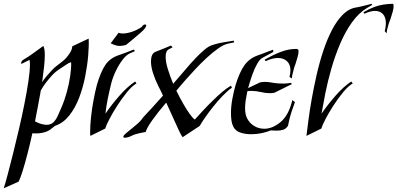

<svg xmlns="http://www.w3.org/2000/svg" viewBox="-68 -712 2111 1020"><path d="M-48 288Q-40 263 -27 214.5Q-14 166 1.5 103.5Q17 41 33 -27.5Q49 -96 62 -161.5Q75 -227 83 -281Q91 -335 91 -368Q91 -376 90.5 -382.5Q90 -389 89 -394L57 -378Q49 -374 49 -374Q44 -372 44 -377Q44 -381 48 -387Q52 -393 55 -394Q84 -411 110.5 -430.5Q137 -450 162 -468Q170 -455 170 -419Q170 -393 166 -356Q162 -319 156 -276Q167 -293 180 -308Q193 -323 206 -337Q223 -356 246.5 -372.5Q270 -389 284 -405Q298 -421 306.5 -436Q315 -451 316 -466L403 -507Q405 -470 400.5 -417Q396 -364 384.5 -305.5Q373 -247 352.5 -193Q332 -139 300.5 -99Q269 -59 226 -44H225Q212 -34 200 -24.5Q188 -15 167 -9Q139 -1 104 -4Q91 55 77.5 107Q64 159 52 197Q40 235 31 253ZM179 -49Q202 -49 215.5 -62Q229 -75 238.5 -96Q248 -117 258 -140Q275 -179 287 -223Q299 -267 305 -308.5Q311 -350 310 -380Q310 -382 305 -380Q301 -379 295.5 -376Q290 -373 283 -368Q270 -359 247.5 -344.5Q225 -330 208 -311Q192 -294 176.5 -273.5Q161 -253 149 -232Q142 -192 134 -150.5Q126 -109 118 -67Q128 -62 139 -57.5Q150 -53 162 -51Q167 -50 171 -49.5Q175 -49 179 -49Z M569 -468Q557 -468 545.5 -471.5Q534 -475 520 -482L562 -538Q570 -534 584 -534Q606 -534 634 -543.5Q662 -553 685 -569Q693 -582 703 -582Q709 -582 709 -576Q709 -572 703 -563Q697 -554 680.5 -539.5Q664 -525 645.5 -509.5Q627 -494 614 -483.5Q601 -473 601 -473Q592 -471 584.5 -469.5Q577 -468 569 -468ZM412 10Q411 5 411 -1.5Q411 -8 411 -15Q411 -46 415.5 -89Q420 -132 428.5 -178Q437 -224 447 -262Q467 -330 491 -366Q515 -402 560 -418Q565 -420 578.5 -424.5Q592 -429 607 -435Q622 -441 633 -445Q644 -449 644 -449L648 -440L621 -428Q603 -420 584 -395.5Q565 -371 549 -338.5Q533 -306 524 -273Q514 -233 505 -189.5Q496 -146 492 -108Q524 -155 566.5 -203.5Q609 -252 650 -279L657 -269Q632 -254 605.5 -221Q579 -188 554.5 -150Q530 -112 513 -79Q496 -46 491 -29Z M603 19Q593 21 589 18Q585 15 589 9Q595 0 616 -16Q633 -30 656.5 -49.5Q680 -69 692 -88Q710 -107 738.5 -138Q767 -169 798 -204Q792 -217 786 -229.5Q780 -242 773 -255Q756 -289 745 -323.5Q734 -358 734 -386Q734 -405 740 -419Q746 -433 761 -438Q764 -439 776.5 -444Q789 -449 804 -455Q819 -461 829.5 -465.5Q840 -470 840 -470L849 -461L829 -450Q812 -442 812 -410Q812 -383 823.5 -345.5Q835 -308 852 -267Q869 -286 892.5 -314Q916 -342 942.5 -372Q969 -402 995 -427Q1021 -452 1042 -465Q1053 -471 1074 -477Q1095 -483 1118.5 -487Q1142 -491 1158 -493.5Q1174 -496 1174 -496L1176 -487L1143 -480Q1120 -475 1091 -454.5Q1062 -434 1031 -405.5Q1000 -377 971.5 -346.5Q943 -316 919.5 -289.5Q896 -263 882.5 -246.5Q869 -230 869 -230Q887 -193 906 -160Q925 -127 941 -105Q957 -83 967 -77Q988 -100 1011.5 -125.5Q1035 -151 1060 -175Q1085 -200 1110 -221.5Q1135 -243 1159 -257L1164 -246Q1141 -230 1114.5 -202.5Q1088 -175 1063.5 -144Q1039 -113 1020 -85.5Q1001 -58 993 -43L902 17Q893 5 880 -24Q867 -53 850 -90L815 -167Q772 -117 742 -75Q712 -33 706 -11Q706 -11 685.5 -7Q665 -3 649 2Q637 6 627 11.5Q617 17 603 19Z M1482 -295 1470 -303Q1472 -313 1473.5 -321.5Q1475 -330 1475 -338Q1475 -370 1456.5 -387Q1438 -404 1408 -404Q1380 -404 1343 -387L1338 -395Q1385 -422 1425.5 -437Q1466 -452 1503 -452H1507Q1518 -452 1518 -440Q1518 -427 1513 -409.5Q1508 -392 1502 -373Q1498 -363 1495 -353.5Q1492 -344 1490 -334Q1483 -309 1482 -295ZM1264 1Q1234 1 1208 -8Q1182 -17 1171 -40Q1164 -54 1161.5 -72.5Q1159 -91 1159 -111Q1159 -147 1166.5 -187.5Q1174 -228 1184 -262Q1205 -330 1231 -366Q1257 -402 1302 -418Q1309 -420 1324.5 -426Q1340 -432 1356.5 -438.5Q1373 -445 1383 -448L1384 -436L1325 -404Q1312 -397 1298 -372.5Q1284 -348 1272 -314Q1260 -280 1250 -244L1313 -274Q1325 -277 1339 -277Q1352 -277 1364.5 -275Q1377 -273 1390 -271Q1413 -268 1437 -268Q1447 -268 1457.5 -269Q1468 -270 1478 -272L1482 -265L1389 -219Q1383 -218 1377.5 -217.5Q1372 -217 1366 -217Q1342 -217 1317.5 -223Q1293 -229 1269 -229Q1263 -229 1257.5 -229Q1252 -229 1246 -227Q1241 -203 1237.5 -180.5Q1234 -158 1234 -138Q1234 -107 1243 -87Q1256 -59 1281 -43.5Q1306 -28 1336 -28Q1380 -28 1423 -64Q1466 -100 1485 -180L1499 -170Q1490 -145 1480 -115.5Q1470 -86 1462 -44Q1452 -28 1437 -23Q1422 -18 1403 -18Q1396 -18 1387 -18.5Q1378 -19 1369 -19Q1355 -12 1325.5 -5.5Q1296 1 1264 1Z M1560 10Q1564 -22 1570.5 -73Q1577 -124 1588 -186Q1599 -248 1614 -314Q1629 -380 1649.5 -442Q1670 -504 1696.5 -554.5Q1723 -605 1755.5 -636.5Q1788 -668 1828 -673Q1835 -674 1854 -678.5Q1873 -683 1890 -687.5Q1907 -692 1907 -692L1908 -685L1884 -671Q1838 -644 1802 -593.5Q1766 -543 1739 -479.5Q1712 -416 1692.5 -348Q1673 -280 1660.5 -217.5Q1648 -155 1640 -108Q1672 -155 1714.5 -203.5Q1757 -252 1798 -279L1806 -269Q1781 -254 1754 -221Q1727 -188 1702.5 -150Q1678 -112 1661 -79Q1644 -46 1639 -29ZM1987 -535 1976 -546Q1982 -570 1982 -588Q1982 -620 1966.5 -637Q1951 -654 1924 -654Q1900 -654 1868 -639L1863 -647Q1896 -666 1920.5 -675Q1945 -684 1968 -687.5Q1991 -691 2019 -692L2022 -689Q2023 -687 2023 -680Q2023 -667 2018 -649Q2013 -631 2007 -613Q2003 -602 1999 -591.5Q1995 -581 1993 -571Q1990 -561 1988 -552.5Q1986 -544 1987 -535Z"/></svg>

Font: Kings
Style: Regular
Weight: 400
Designer: Robert E. Leuschke
Foundry: Robert E. Leuschke
Version: Version 1.010; ttfautohint (v1.8.3)